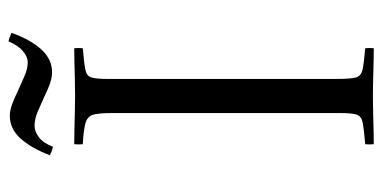

<svg xmlns="http://www.w3.org/2000/svg" viewBox="-243 -652 896 450"><g transform="rotate(-90 205.0 -427.0)"><path d="M245 -623V-86Q245 -56 248 -42.5Q251 -29 266 -25.5Q281 -22 317 -19Q318 -9 317 1Q295 1 260 0Q225 -1 205 -1Q183 -1 149 0Q115 1 92 1Q91 -9 92 -19Q127 -22 142.5 -25Q158 -28 161.5 -39.5Q165 -51 165 -77V-614Q165 -644 161 -657Q157 -670 142 -674.5Q127 -679 92 -681Q91 -691 92 -701Q107 -701 128.5 -700.5Q150 -700 171 -699.5Q192 -699 206 -699Q220 -699 240.5 -699.5Q261 -700 282 -700.5Q303 -701 317 -701Q318 -691 317 -681Q282 -678 267 -675Q252 -672 248.5 -661Q245 -650 245 -623ZM333 -855Q339 -854 343.5 -852Q348 -850 353 -848Q337 -803 314 -778Q291 -753 261 -753Q249 -753 235.5 -757.5Q222 -762 208 -769Q190 -777 171 -785.5Q152 -794 135 -794Q122 -794 108.5 -784Q95 -774 86 -751Q80 -752 75.5 -754Q71 -756 66 -758Q83 -802 105.5 -827Q128 -852 159 -852Q171 -852 186 -846.5Q201 -841 217 -833Q235 -825 252 -817.5Q269 -810 284 -810Q297 -810 310.5 -821.5Q324 -833 333 -855Z"/></g></svg>

Font: Castoro Titling
Style: Regular
Weight: 400
Version: Version 2.04